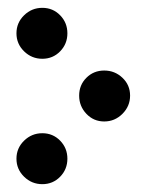

<svg xmlns="http://www.w3.org/2000/svg" viewBox="-20 -470 374 490"><path d="M246 -160Q219 -160 200.5 -179.5Q182 -199 182 -226Q182 -253 200.5 -271.5Q219 -290 246 -290Q273 -290 292.5 -271.5Q312 -253 312 -226Q312 -199 292.5 -179.5Q273 -160 246 -160ZM22 -65Q22 -92 41.5 -111Q61 -130 88 -130Q115 -130 133.5 -111Q152 -92 152 -65Q152 -38 133.5 -19Q115 0 88 0Q61 0 41.5 -19Q22 -38 22 -65ZM22 -385Q22 -412 41.5 -431Q61 -450 88 -450Q115 -450 133.5 -431Q152 -412 152 -385Q152 -358 133.5 -339Q115 -320 88 -320Q61 -320 41.5 -339Q22 -358 22 -385Z"/></svg>

Font: Fedorovsk Unicode
Style: Medium
Weight: 500
Designer: Aleksandr Andreev and Nikita Simmons
Version: Version 3.2